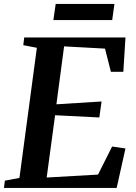

<svg xmlns="http://www.w3.org/2000/svg" viewBox="-28 -928 672 948"><path d="M-8.5 0 -4 -36 68 -49.5 154 -692 87 -705 91.5 -743H591.5L581 -573.5H519.5L490.5 -688L288.5 -699L250.5 -413L473.5 -427L462.5 -348L244 -359L202.5 -51.5L456 -66L525.5 -204.5L591.5 -195L548 0ZM247 -908.5H537L526 -829H235.5Z"/></svg>

Font: Merriweather 60pt SemiBold
Style: Italic
Weight: 600
Italic angle: -7.8°
Version: Version 2.101